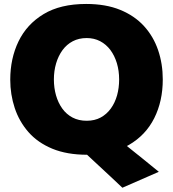

<svg xmlns="http://www.w3.org/2000/svg" viewBox="-20 -748 852 946"><path d="M583 177Q553 148.5 523.8 121.2Q494.5 94 467 68.5L394.5 1L505.5 -109.5L616.5 -19.5Q653 9.5 688.2 38Q723.5 66.5 762.5 98.5ZM409.5 14.5Q310 14.5 238 -15.2Q166 -45 120.2 -97.2Q74.5 -149.5 52.5 -216Q30.5 -282.5 30.5 -355.5Q30.5 -459.5 71.2 -544Q112 -628.5 194.8 -678.5Q277.5 -728.5 404.5 -728.5Q501 -728.5 572 -699.5Q643 -670.5 689.5 -619.5Q736 -568.5 759 -501Q782 -433.5 782 -356.5Q782 -249.5 740 -165.8Q698 -82 615 -33.8Q532 14.5 409.5 14.5ZM407 -153Q446.5 -153 476 -169Q505.5 -185 526 -213.2Q546.5 -241.5 556.8 -278.2Q567 -315 567 -356.5Q567 -399.5 555.8 -436.8Q544.5 -474 523.8 -501.8Q503 -529.5 473.5 -545Q444 -560.5 407 -560.5Q368.5 -560.5 338.5 -544.8Q308.5 -529 288 -501Q267.5 -473 256.5 -435.8Q245.5 -398.5 245.5 -356.5Q245.5 -315 256 -278.2Q266.5 -241.5 286.8 -213.2Q307 -185 337.2 -169Q367.5 -153 407 -153Z"/></svg>

Font: Commissioner Thin ExtraBold
Style: Regular
Weight: 800
Version: Version 1.000